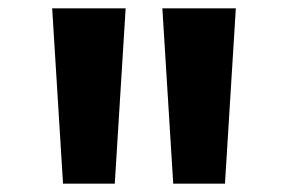

<svg xmlns="http://www.w3.org/2000/svg" viewBox="-20 -868 690 460"><path d="M105 -848H281L255 -428H131ZM369 -848H545L519 -428H395Z"/></svg>

Font: Martian Mono SemiCondensed
Style: Bold
Weight: 700
Width: 4
Designer: Roman Shamin
Foundry: Evil Martians
Version: Version 1.000